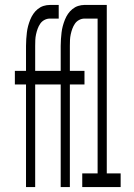

<svg xmlns="http://www.w3.org/2000/svg" viewBox="-20 -755 540 775"><path d="M85 0V-414H40V-469H85V-570Q85 -584 86 -597.5Q87 -611 88.5 -624Q90 -637 93.5 -650Q97 -663 102 -675.5Q107 -688 114.5 -699Q122 -710 132.5 -718.5Q143 -727 155.5 -731Q168 -735 181 -735H217V-680H181Q170 -680 159.5 -674.5Q149 -669 142.5 -659.5Q136 -650 132 -639Q128 -628 125.5 -616.5Q123 -605 122.5 -593.5Q122 -582 122 -570V-469H217V-414H122V0ZM225 0V-414H180V-469H225V-570Q225 -584 226 -597.5Q227 -611 228.5 -624Q230 -637 233.5 -650Q237 -663 242 -675.5Q247 -688 254.5 -699Q262 -710 272.5 -718.5Q283 -727 295.5 -731Q308 -735 321 -735H357V-680H321Q310 -680 299.5 -674.5Q289 -669 282.5 -659.5Q276 -650 272 -639Q268 -628 265.5 -616.5Q263 -605 262.5 -593.5Q262 -582 262 -570V-469H321V-414H262V0ZM312 0V-55H374V-680H318V-735H411V-55H467V0Z"/></svg>

Font: Iosevka Light
Style: Regular
Weight: 300
Monospace: yes
Designer: Belleve Invis
Foundry: Belleve Invis
Version: Version 32.5.0; ttfautohint (v1.8.4)